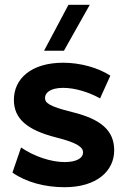

<svg xmlns="http://www.w3.org/2000/svg" viewBox="-20 -772 529 802"><path d="M244 -510C109 -510 38 -442 38 -355C38 -276 93 -229 214 -198C306 -175 327 -156 327 -135C327 -113 302 -95 250 -95C194 -95 123 -118 68 -156L32 -51C89 -11 167 10 250 10C383 10 457 -57 457 -144C457 -229 399 -275 281 -304C183 -328 168 -343 168 -363C168 -383 188 -405 244 -405C295 -405 353 -386 398 -361L441 -456C390 -489 316 -510 244 -510ZM164 -560H247L355 -752H266Z"/></svg>

Font: Gully SemiBold
Style: Regular
Weight: 600
Designer: jaikishan Patel
Foundry: MagicType
Version: Version 1.000;Glyphs 3.2 (3242)